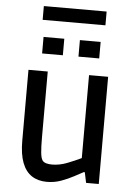

<svg xmlns="http://www.w3.org/2000/svg" viewBox="-62 -982 734 1042"><g transform="rotate(5 305.0 -461.5)"><path d="M233 13Q185 13 151 -9Q117 -31 99 -77.5Q81 -124 81 -198V-584H186V-224Q186 -173 189 -143Q192 -113 200 -101Q207 -91 221 -87Q235 -83 253 -83Q293 -83 334.5 -99Q376 -115 411 -132V-584H515V0H446L434 -57H428Q409 -47 378.5 -30.5Q348 -14 311 -0.5Q274 13 233 13ZM147 -679V-769H260V-679ZM345 -679V-769H458V-679ZM134 -861V-936H476V-861Z"/></g></svg>

Font: Ruda SemiBold
Style: Regular
Weight: 600
Designer: Mariela Monsalve and Angelina Sanchez
Foundry: Mariela Monsalve and Angelina Sanchez
Version: Version 2.001